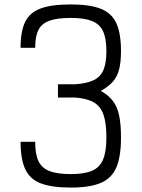

<svg xmlns="http://www.w3.org/2000/svg" viewBox="-20 -834 640 868"><path d="M300 14Q214 14 164.5 -5Q115 -24 94 -69.5Q73 -115 73 -193H139Q139 -137 154 -105.5Q169 -74 204 -60.5Q239 -47 300 -47Q361 -47 396 -62Q431 -77 446 -113Q461 -149 461 -212Q461 -277 448 -315Q435 -353 404.5 -371Q374 -389 320 -393H242V-453H320Q374 -457 404.5 -472Q435 -487 448 -518.5Q461 -550 461 -603Q461 -660 446 -692.5Q431 -725 396 -739Q361 -753 300 -753Q239 -753 204 -740.5Q169 -728 154 -699Q139 -670 139 -618H73Q73 -693 94 -735.5Q115 -778 164.5 -796Q214 -814 300 -814Q386 -814 435.5 -794.5Q485 -775 506 -729Q527 -683 527 -603Q527 -553 518.5 -520Q510 -487 490 -464.5Q470 -442 436 -423Q470 -404 490 -378Q510 -352 518.5 -312.5Q527 -273 527 -212Q527 -126 506 -77Q485 -28 435.5 -7Q386 14 300 14Z"/></svg>

Font: Victor Mono Thin Light
Style: Regular
Weight: 300
Monospace: yes
Version: Version 1.561;gftools[0.9.30]